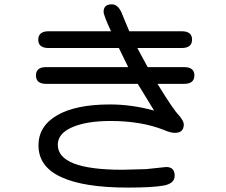

<svg xmlns="http://www.w3.org/2000/svg" viewBox="-20 -808 1040 884"><path d="M260.7 6.8Q157.2 -41 157.2 -138.7Q157.2 -227.5 243.2 -277.3Q329.1 -327.1 486.3 -327.1Q586.9 -327.1 689.5 -298.8L614.3 -421.9H192.4Q145.5 -421.9 145.5 -460.9Q145.5 -499 192.4 -499H570.3L527.3 -586.9H204.1Q156.2 -586.9 156.2 -625Q156.2 -664.1 204.1 -664.1H491.2Q457 -737.3 457 -753.9Q457 -788.1 495.1 -788.1Q527.3 -788.1 545.9 -734.4L575.2 -664.1H816.4Q864.3 -664.1 864.3 -626Q864.3 -586.9 816.4 -586.9H612.3L658.2 -502L660.2 -499H827.1Q875 -499 875 -460.9Q875 -421.9 827.1 -421.9H705.1Q778.3 -302.7 802.7 -278.3Q826.2 -251 826.2 -235.4Q826.2 -196.3 785.2 -196.3Q765.6 -196.3 736.3 -209Q630.9 -251 489.3 -251Q378.9 -251 312.5 -222.2Q246.1 -193.4 246.1 -141.6Q246.1 -26.4 543 -26.4L652.3 -29.3L745.1 -39.1Q784.2 -39.1 784.2 1Q784.2 38.1 730.5 46.9Q676.8 55.7 569.3 55.7Q364.3 55.7 260.7 6.8Z"/></svg>

Font: jf-openhuninn-2.0
Style: Regular
Weight: 400
Designer: [Kosugi Maru]
Designed by MOTOYA      

[Varela Round]
Joe Prince (Latin component); Avraham Cornfeld (Hebrew component)
Foundry: justfont CO.,LTD.
Version: 2.0